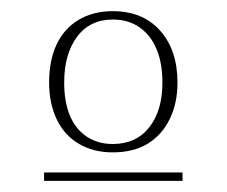

<svg xmlns="http://www.w3.org/2000/svg" viewBox="-20 -743 406 344"><path d="M182 -470Q147 -470 121 -485.5Q95 -501 81.5 -529.5Q68 -558 68 -595Q68 -635 81.5 -663.5Q95 -692 121 -707.5Q147 -723 182 -723Q236 -723 267 -688Q298 -653 298 -595Q298 -558 284 -529.5Q270 -501 244.5 -485.5Q219 -470 182 -470ZM59 -419V-434H307V-419ZM182 -485Q224 -485 247.5 -515Q271 -545 271 -595Q271 -630 260.5 -655Q250 -680 230 -694Q210 -708 182 -708Q141 -708 118 -677Q95 -646 95 -595Q95 -561 105 -536.5Q115 -512 135 -498.5Q155 -485 182 -485Z"/></svg>

Font: Kalnia ExtraLight
Style: Regular
Weight: 250
Designer: Frida Medrano
Foundry: Frida Medrano
Version: Version 1.105